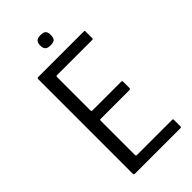

<svg xmlns="http://www.w3.org/2000/svg" viewBox="-250 -878 945 945"><g transform="rotate(-45 223.0 -405.5)"><path d="M88 0Q80 0 80 -7V-665Q80 -673 88 -673H403Q409 -673 410 -671.5Q411 -670 411 -665V-623Q411 -617 409.5 -615.5Q408 -614 403 -614H160Q155 -614 154 -612.5Q153 -611 153 -607V-376Q153 -372 155 -370Q157 -368 160 -368H358Q364 -368 365.5 -366.5Q367 -365 367 -358V-320Q367 -314 365.5 -312Q364 -310 358 -310H160Q155 -310 154 -308.5Q153 -307 153 -303V-67Q153 -63 154 -60.5Q155 -58 160 -58H402Q409 -58 410 -56.5Q411 -55 411 -49V-10Q411 -3 409.5 -1.5Q408 0 402 0ZM278 -776Q278 -758 271 -749Q264 -740 241 -740Q220 -740 212 -749Q204 -758 204 -776Q204 -793 212 -802Q220 -811 241 -811Q264 -811 271 -802Q278 -793 278 -776Z"/></g></svg>

Font: Glory
Style: Regular
Weight: 400
Designer: Robert Leuschke
Foundry: Robert Leuschke
Version: Version 1.011